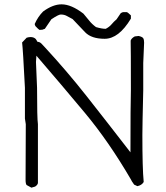

<svg xmlns="http://www.w3.org/2000/svg" viewBox="-20 -853 768 886"><path d="M125 13 103 1Q98 -4 98 -24Q99 -115 99 -280L95 -306V-448Q86 -625 82 -657L103 -679Q113 -682 121 -682Q136 -682 145 -673Q147 -669 149.5 -666Q152 -663 153 -660Q163 -660 171 -652Q179 -644 186 -636Q287 -527 380 -409Q473 -291 582 -150Q582 -372 584 -437Q584 -636 583 -658V-666Q587 -677 602 -685L620 -687Q637 -683 641 -676.5Q645 -670 645 -656L641 -562V-437Q637 -272 637 -231Q637 -75 643 -15V-13Q634 2 614 6L599 -1Q586 -19 584 -25Q482 -200 371 -333Q260 -466 148 -596L146 -567L151 -448Q151 -306 155 -280V-8Q153 1 142 8ZM463 -674Q402 -674 373 -704Q344 -734 315 -765Q308 -768 287 -780Q276 -786 260 -786Q250 -786 217 -764L187 -720Q182 -718 179.5 -717.5Q177 -717 176 -716L162 -715Q157 -718 143 -733L140 -742Q155 -776 179 -800Q224 -833 264 -833Q309 -833 365 -790Q379 -774 391.5 -758Q404 -742 423 -728Q450 -720 468 -720Q485 -729 495 -741Q505 -753 518 -764L537 -792Q544 -797 549 -797H565Q570 -796 584 -782V-767Q528 -674 463 -674Z"/></svg>

Font: Yozai
Style: Regular
Weight: 400
Designer: LXGW / Y.OzVox
Foundry: LXGW / Y.OzVox
Version: Version 0.861;October 22, 2024